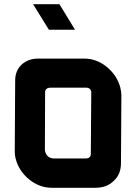

<svg xmlns="http://www.w3.org/2000/svg" viewBox="-20 -891 646 911"><path d="M137 -871H262L336 -750H212ZM52 -509Q52 -555 82 -584Q114 -613 160 -613H379Q438 -613 486 -574Q536 -533 551 -475Q556 -453 556 -440L554 -117Q554 -64 520 -33Q487 0 433 0H227Q168 0 119 -39Q69 -80 54 -139Q50 -154 50 -173ZM193 -182Q193 -177 194 -173Q203 -139 238 -139H385Q413 -139 411 -165L413 -453V-457Q408 -475 390 -475H221Q192 -475 194 -449Z"/></svg>

Font: Covid19
Style: Regular
Weight: 400
Designer: Peter Wiegel
Foundry: (c) CAT - Ing. Peter Wiegel.  for Rudolf Maass + Partner GmbH
Version: Version 001.000